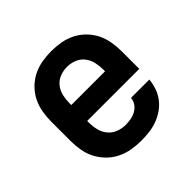

<svg xmlns="http://www.w3.org/2000/svg" viewBox="-144 -684 837 837"><g transform="rotate(-45 275.0 -265.0)"><path d="M277 12Q248 12 219 7Q190 2 163.5 -11Q137 -24 116 -45Q95 -66 81.5 -92Q68 -118 63 -147Q58 -176 58 -205V-325Q58 -354 63 -383Q68 -412 81 -438Q94 -464 115 -485Q136 -506 162 -519Q188 -532 217 -537Q246 -542 275 -542Q304 -542 333 -537Q362 -532 388 -519Q414 -506 435 -485Q456 -464 469 -438Q482 -412 487 -383Q492 -354 492 -325V-216H171V-205Q171 -182 176.5 -159.5Q182 -137 196.5 -119.5Q211 -102 232.5 -93.5Q254 -85 277 -85Q294 -85 310.5 -88Q327 -91 341.5 -99Q356 -107 366 -121Q376 -135 377 -152H490Q488 -127 479.5 -103Q471 -79 456 -59.5Q441 -40 420 -25.5Q399 -11 375.5 -2.5Q352 6 327 9Q302 12 277 12ZM171 -314H379V-325Q379 -348 374 -370Q369 -392 355 -410Q341 -428 319.5 -436.5Q298 -445 275 -445Q252 -445 230.5 -436.5Q209 -428 195 -410Q181 -392 176 -370Q171 -348 171 -325Z"/></g></svg>

Font: Lode
Style: Bold
Weight: 700
Monospace: yes
Designer: Belleve Invis
Foundry: Belleve Invis
Version: Version 29.2.0; ttfautohint (v1.8.3)